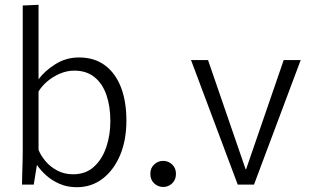

<svg xmlns="http://www.w3.org/2000/svg" viewBox="-20 -771 1292 802"><path d="M301 11Q261 11 229 -3Q197 -17 173.5 -38Q150 -59 135 -81H134L121 0H72Q72 -14 72.5 -31Q73 -48 73.5 -66.5Q74 -85 74.5 -103Q75 -121 75 -138V-748L141 -751V-441H142Q167 -475 211.5 -503Q256 -531 310 -531Q374 -531 418 -498.5Q462 -466 485 -407Q508 -348 508 -267Q508 -185 481.5 -122.5Q455 -60 408.5 -24.5Q362 11 301 11ZM285 -43Q338 -43 372.5 -74.5Q407 -106 424 -156.5Q441 -207 441 -265Q441 -327 424.5 -374.5Q408 -422 374.5 -449Q341 -476 290 -476Q260 -476 230.5 -463.5Q201 -451 178 -431.5Q155 -412 141 -389V-145Q150 -122 169.5 -98.5Q189 -75 218.5 -59Q248 -43 285 -43Z M662 10Q640 10 624 -5Q608 -20 608 -45Q608 -69 624 -84Q640 -99 662 -99Q683 -99 699 -84Q715 -69 715 -45Q715 -20 699 -5Q683 10 662 10Z M778 -520H849L1006 -64H1008L1165 -520H1236L1041 0H973Z"/></svg>

Font: Murecho Thin Light
Style: Regular
Weight: 300
Version: Version 1.010